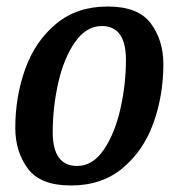

<svg xmlns="http://www.w3.org/2000/svg" viewBox="-20 -550 549 590"><path d="M482 -353Q482 -257 451.5 -172Q421 -87 357 -33.5Q293 20 198 20Q104 20 65.5 -32Q27 -84 27 -157Q27 -253 57.5 -338Q88 -423 152 -476.5Q216 -530 311 -530Q405 -530 443.5 -478Q482 -426 482 -353ZM142 -144Q142 -40 217 -40Q265 -40 299 -90Q333 -140 350 -215.5Q367 -291 367 -366Q367 -470 293 -470Q245 -470 210.5 -420.5Q176 -371 159 -295.5Q142 -220 142 -144Z"/></svg>

Font: Sansita
Style: Italic
Weight: 400
Italic angle: -11°
Designer: Pablo Cosgaya
Foundry: Omnibus-Type
Version: Version 1.006